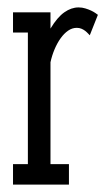

<svg xmlns="http://www.w3.org/2000/svg" viewBox="-20 -498 284 518"><path d="M15.1 -464.8H116.2V-420.9Q134.8 -451.7 153.6 -464.8Q172.4 -478 191.9 -478Q201.7 -478 210.2 -475.3Q218.8 -472.7 225.6 -469.5Q232.4 -466.3 237.3 -462.9Q242.2 -459.5 244.1 -458L222.2 -402.8Q220.7 -404.3 217.5 -407.7Q214.4 -411.1 210 -414.6Q205.6 -418 200 -420.4Q194.3 -422.9 187 -422.9Q174.8 -422.9 163.8 -415.3Q152.8 -407.7 143.6 -394.8Q134.3 -381.8 127.2 -365Q120.1 -348.1 116.2 -330.1V-55.2H166V0H15.1V-55.2H55.2V-410.2H15.1Z"/></svg>

Font: Stint Ultra Condensed
Style: Regular
Weight: 400
Width: 1
Designer: Astigmatic (AOETI)
Foundry: Astigmatic (AOETI)
Version: Version 1.000